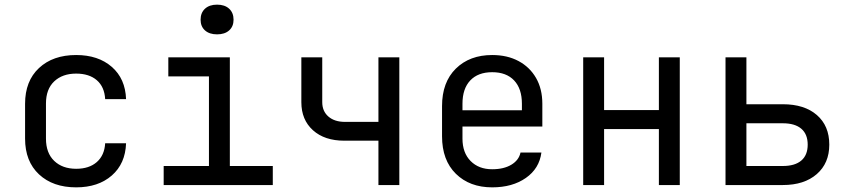

<svg xmlns="http://www.w3.org/2000/svg" viewBox="-20 -797 3640 827"><path d="M308 10Q208 10 148 -46Q88 -102 88 -200V-350Q88 -448 148 -504Q208 -560 308 -560Q403 -560 461.5 -509Q520 -458 523 -370H433Q430 -423 397 -451.5Q364 -480 308 -480Q249 -480 213.5 -446.5Q178 -413 178 -351V-200Q178 -138 213.5 -104Q249 -70 308 -70Q364 -70 397 -99Q430 -128 433 -180H523Q520 -92 461.5 -41Q403 10 308 10Z M685 0V-82H880V-468H705V-550H970V-82H1155V0ZM915 -649Q882 -649 863 -666Q844 -683 844 -712Q844 -742 863 -759.5Q882 -777 915 -777Q948 -777 967 -759.5Q986 -742 986 -712Q986 -683 967 -666Q948 -649 915 -649Z M1610 0V-191H1463Q1378 -191 1328 -236Q1278 -281 1278 -357V-550H1368V-357Q1368 -318 1394.5 -295Q1421 -272 1466 -272H1610V-550H1700V0Z M2100 10Q2003 10 1943.5 -48.5Q1884 -107 1884 -210V-340Q1884 -443 1943.5 -501.5Q2003 -560 2100 -560Q2165 -560 2213.5 -534Q2262 -508 2289 -461Q2316 -414 2316 -350V-252H1972V-200Q1972 -139 2007 -103.5Q2042 -68 2100 -68Q2150 -68 2182.5 -87.5Q2215 -107 2222 -140H2312Q2303 -71 2245 -30.5Q2187 10 2100 10ZM1972 -322H2228V-350Q2228 -415 2194.5 -450.5Q2161 -486 2100 -486Q2039 -486 2005.5 -450.5Q1972 -415 1972 -350Z M2492 0V-550H2582V-323H2818V-550H2908V0H2818V-241H2582V0Z M3105 0V-550H3195V-348H3352Q3445 -348 3498.5 -301.5Q3552 -255 3552 -174Q3552 -94 3498 -47Q3444 0 3352 0ZM3195 -82H3352Q3404 -82 3431.5 -105.5Q3459 -129 3459 -174Q3459 -219 3431.5 -242.5Q3404 -266 3352 -266H3195Z"/></svg>

Font: JetBrainsMonoNL NF
Style: Regular
Weight: 400
Designer: Philipp Nurullin, Konstantin Bulenkov
Foundry: JetBrains
Version: Version 2.304; ttfautohint (v1.8.4.7-5d5b);Nerd Fonts 3.2.1